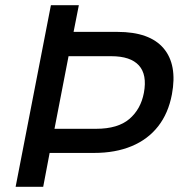

<svg xmlns="http://www.w3.org/2000/svg" viewBox="-20 -720 699 740"><path d="M40.2 0 176.2 -700H283.9L263.6 -597.1H432.5Q556.6 -597.1 610.3 -534Q664 -470.9 642.6 -356.4Q628.8 -283.2 589.3 -232.9Q549.7 -182.5 487.2 -156.6Q424.8 -130.6 342.5 -130.6H171.3L146.5 0ZM190 -223.6H350.5Q434.2 -223.6 478.5 -261.4Q522.7 -299.2 534.6 -362.3Q547.5 -432.4 515.3 -467.9Q483.1 -503.4 408.7 -503.4H244.2Z"/></svg>

Font: REM Medium
Style: Italic
Weight: 500
Italic angle: -11°
Designer: Octavio Pardo
Foundry: Ashler Design
Version: Version 1.005;gftools[0.9.28]